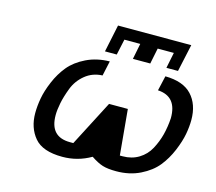

<svg xmlns="http://www.w3.org/2000/svg" viewBox="-99 -790 1047 930"><g transform="rotate(15 425.0 -325.0)"><path d="M105 -153.8Q105 -189 112.1 -228.5Q119.1 -268.1 139.2 -315.4Q159.2 -362.8 189.7 -399.9Q220.2 -437 272.2 -462.4Q324.2 -487.8 389.2 -488.8L373 -414.1Q323.2 -412.1 286.6 -382.1Q250 -352.1 233.4 -308.6Q216.8 -265.1 210 -230.5Q203.1 -195.8 203.1 -169.9Q203.1 -61 304.2 -61H320.8L439 -289.1H533.2L554.2 -61H567.9Q613.8 -61 648.9 -82.5Q684.1 -104 703.6 -140.4Q723.1 -176.8 733.2 -215.8Q743.2 -254.9 746.1 -299.8Q747.1 -408.7 650.9 -414.1L668 -488.8Q757.8 -487.8 801 -441.4Q844.2 -395 844.2 -316.9Q844.2 -283.7 837.2 -245.4Q830.1 -207 810.1 -158.9Q790 -110.8 759.5 -73Q729 -35.2 676 -9Q623 17.1 556.2 17.1Q513.2 17.1 487.5 9Q461.9 1 429.2 -21H428.2Q362.3 17.1 286.1 17.1Q187 17.1 146 -31.7Q105 -80.6 105 -153.8ZM354 -529.8 382.8 -667H750L720.2 -529.8H662.1L678.2 -608.9H597.2L581.1 -529.8H494.1L509.8 -608.9H430.2L413.1 -529.8Z"/></g></svg>

Font: CMU Bright
Style: SemiBoldOblique
Weight: 600
Italic angle: -12°
Version: Version 0.7.0